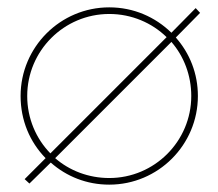

<svg xmlns="http://www.w3.org/2000/svg" viewBox="-20 -493 593 522"><path d="M433 -392 117 -76C78 -116 54 -171 54 -232C54 -355 154 -455 277 -455C338 -455 393 -431 433 -392ZM446 -379C480 -340 500 -288 500 -232C500 -109 400 -9 277 -9C221 -9 169 -29 130 -63ZM60 6 118 -51C161 -13 216 9 277 9C410 9 518 -99 518 -232C518 -293 496 -348 458 -391L524 -458L512 -471L446 -404C402 -447 343 -473 277 -473C144 -473 36 -365 36 -232C36 -166 61 -107 104 -63L47 -6Z"/></svg>

Font: Rawengulk
Style: Light
Weight: 300
Version: Version 0.9